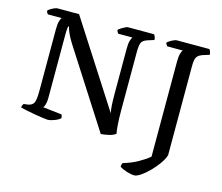

<svg xmlns="http://www.w3.org/2000/svg" viewBox="-121 -865 1420 1227"><g transform="rotate(15 588.5 -252.0)"><path d="M236 0Q228 0 203.5 -3.5Q179 -7 149.5 -12Q120 -17 93.5 -22.5Q67 -28 53 -32Q53 -40 56 -47Q59 -54 63 -58L90 -61Q119 -66 128.5 -86.5Q138 -107 138 -164V-573Q138 -608 144 -627.5Q150 -647 156 -651H64Q61 -654 57.5 -659.5Q54 -665 53 -673Q58 -679 70 -686.5Q82 -694 94.5 -699Q107 -704 113 -704H256L616 -144Q611 -164 609 -194.5Q607 -225 607 -277V-570Q607 -604 613 -624Q619 -644 625 -648H530Q528 -652 524.5 -656.5Q521 -661 519 -670Q524 -676 536.5 -684Q549 -692 561.5 -698Q574 -704 579 -704H752Q757 -698 760.5 -689Q764 -680 764 -669L723 -656Q691 -646 683 -627.5Q675 -609 675 -562V-180Q675 -129 678 -86Q681 -43 685 -27Q668 -14 638.5 -7.5Q609 -1 588 0L261 -510Q239 -545 227.5 -572Q216 -599 215 -610H209Q208 -606 206.5 -592Q205 -578 205 -547V-134Q205 -111 200 -93.5Q195 -76 189 -70L313 -56Q315 -54 317 -47Q319 -40 319 -32Q303 -18 277.5 -9Q252 0 236 0ZM863 200Q842 200 812 190.5Q782 181 765 169Q765 152 772 143Q825 128 868.5 103.5Q912 79 939 56V-572Q939 -607 945 -627Q951 -647 957 -651H854Q850 -655 846.5 -660.5Q843 -666 842 -673Q848 -679 860 -686.5Q872 -694 884 -699Q896 -704 902 -704H1118Q1122 -700 1126 -690Q1130 -680 1130 -669L1088 -656Q1061 -647 1050 -631Q1039 -615 1039 -569V19Q1031 46 1009 77Q987 108 959.5 136Q932 164 905.5 182Q879 200 863 200Z"/></g></svg>

Font: Texturina
Style: Regular
Weight: 400
Designer: Guillermo Torres Carreño
Foundry: Omnibus-Type
Version: Version 1.002; ttfautohint (v1.8.3)